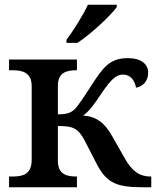

<svg xmlns="http://www.w3.org/2000/svg" viewBox="-20 -786 662 806"><path d="M259 -606H305C361 -642 445 -721 470 -756V-766H349C328 -721 288 -657 259 -619ZM18 0H303V-45H301C261 -45 223 -53 223 -111V-257C288 -257 309 -248 338 -191L388 -94C429 -16 474 0 578 0H615V-45H612C567 -45 535 -66 504 -121L451 -214C420 -270 385 -297 329 -301C354 -319 373 -344 408 -397C443 -448 466 -473 496 -473C528 -473 546 -448 551 -418C578 -422 602 -444 602 -481C602 -516 574 -542 516 -542C438 -542 410 -498 364 -428C331 -377 309 -343 293 -327C277 -312 260 -306 223 -306V-427C223 -483 262 -491 301 -491H303V-536H18V-491H34C74 -491 113 -482 113 -424V-115C113 -54 75 -45 34 -45H18Z"/></svg>

Font: Noto Serif Thai Medium
Style: Regular
Weight: 500
Designer: Monotype Design Team
Foundry: Monotype Imaging Inc.
Version: Version 1.901;PS 001.901;hotconv 1.0.88;makeotf.lib2.5.64775